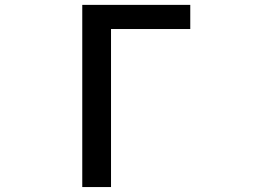

<svg xmlns="http://www.w3.org/2000/svg" viewBox="-20 -756 1040 776"><path d="M312.5 0V-736.3H749V-638.7H428.7V0Z"/></svg>

Font: GenEi Gothic M SemiBold
Style: Regular
Weight: 500
Designer: o_tamon (Modified); [Source Han Sans]
Ryoko NISHIZUKA  (kana & ideographs); Paul D. Hunt (Latin, Greek & Cyrillic); Wenl
Version: Version 1.1a;Original Version 1.004